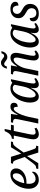

<svg xmlns="http://www.w3.org/2000/svg" viewBox="1472 -2242 781 3764"><g transform="rotate(-90 1862.0 -360.5)"><path d="M43 -190Q43 -268 77 -351.5Q111 -435 174.5 -490.5Q238 -546 323 -546Q379 -546 410.5 -516.5Q442 -487 442 -435Q442 -382 407 -335.5Q372 -289 311 -260.5Q250 -232 176 -232H144Q140 -212 140 -183Q140 -121 165 -87Q190 -53 237 -53Q277 -53 312 -73.5Q347 -94 369 -124Q373 -122 375.5 -115.5Q378 -109 378 -102Q378 -78 360 -52Q342 -26 305.5 -8Q269 10 217 10Q141 10 92 -42Q43 -94 43 -190ZM162 -276Q214 -276 256 -296Q298 -316 322 -352Q346 -388 346 -435Q346 -467 333.5 -483.5Q321 -500 297 -500Q249 -500 209 -431.5Q169 -363 152 -276Z M441 -42H453Q479 -42 497 -55Q515 -68 548 -111L666 -267L611 -422Q594 -468 583 -481.5Q572 -495 547 -495H535L544 -536H669L733 -333L857 -536H970L959 -495H945Q919 -495 900.5 -481Q882 -467 850 -423L753 -287L811 -114Q825 -69 837 -55.5Q849 -42 876 -42H887L879 0H752L684 -221L544 0H430Z M1013 -97Q1013 -129 1025 -191L1086 -480H1018L1027 -519Q1068 -519 1106 -552.5Q1144 -586 1173 -659H1216L1190 -536H1298L1286 -480H1177L1117 -195Q1104 -138 1104 -105Q1104 -52 1150 -52Q1168 -52 1188 -58Q1208 -64 1224 -74L1239 -37Q1177 10 1112 10Q1064 10 1038.5 -17.5Q1013 -45 1013 -97Z M1404 -391Q1413 -432 1413 -450Q1413 -495 1346 -495H1337L1346 -536H1510L1490 -404H1497Q1532 -474 1565.5 -510Q1599 -546 1653 -546Q1691 -546 1710 -528Q1729 -510 1729 -479Q1729 -443 1709 -423Q1689 -403 1649 -403Q1650 -442 1642.5 -461.5Q1635 -481 1614 -481Q1584 -481 1552 -437.5Q1520 -394 1493 -325Q1466 -256 1451 -183L1413 0H1322Z M1733 -162Q1733 -245 1767.5 -335Q1802 -425 1866 -485.5Q1930 -546 2012 -546Q2044 -546 2072 -536Q2100 -526 2119 -510L2160 -536H2191L2123 -215Q2118 -191 2112 -154.5Q2106 -118 2106 -100Q2106 -52 2136 -52Q2160 -52 2198 -78L2214 -48Q2190 -26 2154.5 -8Q2119 10 2086 10Q2053 10 2034 -12Q2015 -34 2015 -72Q2015 -97 2019 -118.5Q2023 -140 2024 -145H2019Q1952 10 1848 10Q1791 10 1762 -37.5Q1733 -85 1733 -162ZM2046 -288 2082 -464Q2073 -482 2055.5 -491.5Q2038 -501 2016 -501Q1961 -501 1918.5 -444.5Q1876 -388 1853 -307.5Q1830 -227 1830 -161Q1830 -106 1844.5 -79Q1859 -52 1884 -52Q1914 -52 1947 -86.5Q1980 -121 2007 -176Q2034 -231 2046 -288Z M2558 -85Q2558 -134 2577 -226L2594 -304Q2596 -312 2605.5 -354.5Q2615 -397 2615 -426Q2615 -483 2575 -483Q2541 -483 2505 -445Q2469 -407 2441.5 -353.5Q2414 -300 2405 -256L2351 0H2260L2344 -403Q2351 -431 2351 -451Q2351 -476 2335 -485.5Q2319 -495 2291 -495H2283L2293 -536H2461L2439 -418H2446Q2486 -483 2525 -514Q2564 -545 2613 -545Q2663 -545 2685.5 -515Q2708 -485 2708 -438Q2708 -406 2694 -344L2690 -324L2665 -206Q2650 -139 2650 -98Q2650 -76 2658 -64Q2666 -52 2680 -52Q2707 -52 2738 -75L2755 -46Q2726 -20 2699.5 -5Q2673 10 2640 10Q2601 10 2579.5 -16.5Q2558 -43 2558 -85ZM2541 -644Q2523 -658 2513.5 -663.5Q2504 -669 2493 -669Q2470 -669 2459 -655.5Q2448 -642 2438 -616H2396Q2410 -668 2439.5 -699.5Q2469 -731 2515 -731Q2539 -731 2556.5 -722Q2574 -713 2598 -694Q2614 -681 2624.5 -675Q2635 -669 2646 -669Q2668 -669 2680 -683Q2692 -697 2700 -722H2742Q2729 -671 2699 -639Q2669 -607 2624 -607Q2599 -607 2581 -616.5Q2563 -626 2541 -644Z M2812 -162Q2812 -245 2846.5 -335Q2881 -425 2945 -485.5Q3009 -546 3091 -546Q3123 -546 3151 -536Q3179 -526 3198 -510L3239 -536H3270L3202 -215Q3197 -191 3191 -154.5Q3185 -118 3185 -100Q3185 -52 3215 -52Q3239 -52 3277 -78L3293 -48Q3269 -26 3233.5 -8Q3198 10 3165 10Q3132 10 3113 -12Q3094 -34 3094 -72Q3094 -97 3098 -118.5Q3102 -140 3103 -145H3098Q3031 10 2927 10Q2870 10 2841 -37.5Q2812 -85 2812 -162ZM3125 -288 3161 -464Q3152 -482 3134.5 -491.5Q3117 -501 3095 -501Q3040 -501 2997.5 -444.5Q2955 -388 2932 -307.5Q2909 -227 2909 -161Q2909 -106 2923.5 -79Q2938 -52 2963 -52Q2993 -52 3026 -86.5Q3059 -121 3086 -176Q3113 -231 3125 -288Z M3325 -99Q3325 -136 3345 -152Q3365 -168 3390 -168Q3389 -110 3412 -74Q3435 -38 3486 -38Q3531 -38 3557 -63.5Q3583 -89 3583 -134Q3583 -168 3563 -192.5Q3543 -217 3496 -241Q3441 -270 3414 -303.5Q3387 -337 3387 -390Q3387 -459 3436.5 -502.5Q3486 -546 3568 -546Q3638 -546 3673.5 -518Q3709 -490 3709 -452Q3709 -421 3689.5 -405Q3670 -389 3635 -389Q3636 -435 3617.5 -467.5Q3599 -500 3558 -500Q3519 -500 3495 -475.5Q3471 -451 3471 -412Q3471 -381 3492 -358Q3513 -335 3559 -312Q3613 -285 3640 -249Q3667 -213 3667 -159Q3667 -83 3616 -36.5Q3565 10 3474 10Q3406 10 3365.5 -19.5Q3325 -49 3325 -99Z"/></g></svg>

Font: Noto Serif Narrow
Style: Italic
Weight: 400
Width: 4
Italic angle: -12°
Designer: Monotype Design Team
Foundry: Monotype Imaging Inc.
Version: Version 1.001